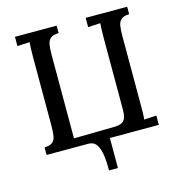

<svg xmlns="http://www.w3.org/2000/svg" viewBox="-125 -811 1031 1099"><g transform="rotate(-15 390.5 -261.0)"><path d="M385 178Q386 127 380 86.5Q374 46 358 23Q342 0 311 0L310 -44L438 -52V178ZM728 -700V-656Q696 -655 681 -642.5Q666 -630 662 -606.5Q658 -583 658 -545V-129Q658 -107 657.5 -86.5Q657 -66 655 -51Q672 -52 692.5 -53Q713 -54 728 -55V0H63V-44Q96 -46 110.5 -58Q125 -70 129 -94Q133 -118 133 -155V-566Q133 -593 134 -614.5Q135 -636 136 -649Q119 -648 99 -647Q79 -646 63 -645V-700H310V-656Q277 -655 262 -642.5Q247 -630 243 -606.5Q239 -583 239 -545V-51L483 -55Q510 -56 525 -64.5Q540 -73 546 -91Q552 -109 552 -138V-566Q552 -593 553 -614.5Q554 -636 555 -649Q538 -648 518 -647Q498 -646 482 -645V-700Z"/></g></svg>

Font: Lora Medium
Style: Regular
Weight: 500
Designer: Olga Karpushina, Alexei Vanyashin (Cyrillic)
Foundry: Cyreal
Version: Version 3.004